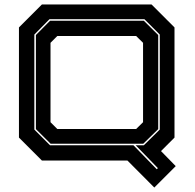

<svg xmlns="http://www.w3.org/2000/svg" viewBox="-20 -720 873 861"><path d="M672 121 551.5 0H168L65 -103V-597L168 -700H659.5L762.5 -597V-103L702 -42.5L768 25ZM683 39 688 34 588.5 -68.5H625L696.5 -139V-565L627.5 -634H202L134 -565V-139L204.5 -68.5H578.5ZM207 -75.5 141 -141V-563L204.5 -627H625L689.5 -563V-141L622.5 -75.5ZM237 -141.5H590.5L621.5 -172V-528L590.5 -558.5H237L206.5 -528V-172Z"/></svg>

Font: Tourney Expanded ExtraBold
Style: Regular
Weight: 800
Width: 7
Designer: Tyler Finck
Foundry: Etcetera Type Co
Version: Version 1.010; ttfautohint (v1.8.3)